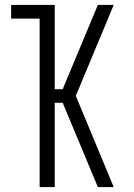

<svg xmlns="http://www.w3.org/2000/svg" viewBox="-20 -755 540 775"><path d="M140 0V-680H25V-735H201V-395H233L375 -735H439L286 -368L439 0H375L241 -321L233 -340H201V0Z"/></svg>

Font: Iosevka Term Light
Style: Regular
Weight: 300
Monospace: yes
Designer: Belleve Invis
Foundry: Belleve Invis
Version: Version 9.0.1; ttfautohint (v1.8.3)